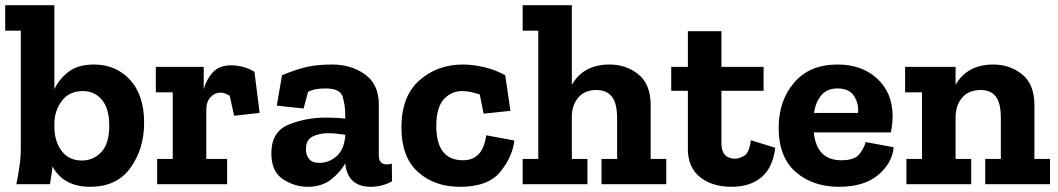

<svg xmlns="http://www.w3.org/2000/svg" viewBox="-24 -708 4068 738"><path d="M530 -236Q530 -136 477.5 -63Q425 10 323 10Q220 10 178 -68Q176 -51 173.5 -34Q171 -17 168 0H39Q46 -35 51 -70Q56 -105 56 -139V-590H-4V-688H185V-365Q203 -404 239.5 -432Q276 -460 337 -460Q422 -460 476 -401Q530 -342 530 -236ZM396 -225Q396 -290 368 -324Q340 -358 294 -358Q242 -358 213.5 -320Q185 -282 185 -232V-221Q185 -166 212.5 -128.5Q240 -91 291 -91Q335 -91 365.5 -123.5Q396 -156 396 -225Z M865 -457Q884 -457 907.5 -451.5Q931 -446 954 -432L974 -274L876 -263L859 -340Q839 -352 824 -352Q802 -352 785.5 -335Q769 -318 769 -285V-97H849V0H580V-97H640V-353H575V-451H759V-365Q770 -404 794.5 -430.5Q819 -457 865 -457Z M1060 -419Q1119 -443 1158.5 -451.5Q1198 -460 1253 -460Q1326 -460 1379 -422Q1432 -384 1432 -307V-111Q1432 -76 1463 -76Q1472 -76 1482 -79L1483 -11Q1444 10 1402 10Q1313 10 1303 -79V-80Q1284 -46 1248.5 -18Q1213 10 1158 10Q1109 10 1064 -19Q1019 -48 1019 -119Q1019 -202 1085.5 -229Q1152 -256 1229 -256Q1272 -256 1303 -252V-267Q1303 -302 1293.5 -335Q1284 -368 1229 -368Q1209 -368 1192.5 -365.5Q1176 -363 1160 -355L1143 -291L1040 -302ZM1303 -184V-190Q1287 -192 1270.5 -194Q1254 -196 1238 -196Q1204 -196 1178 -183.5Q1152 -171 1152 -134Q1152 -112 1164 -97Q1176 -82 1205 -82Q1239 -82 1268.5 -106.5Q1298 -131 1303 -184Z M1953 -168Q1946 -106 1899.5 -48Q1853 10 1744 10Q1646 10 1582.5 -47Q1519 -104 1519 -218Q1519 -338 1588 -399Q1657 -460 1755 -460Q1792 -460 1834.5 -450.5Q1877 -441 1918 -419L1938 -282L1835 -271L1820 -345Q1781 -358 1752 -358Q1711 -358 1682 -326.5Q1653 -295 1653 -224Q1653 -92 1756 -92Q1832 -92 1845 -188Z M2537 0H2288V-97H2348V-254Q2348 -312 2327.5 -337Q2307 -362 2269 -362Q2225 -362 2200.5 -335Q2176 -308 2174 -264V-97H2234V0H1985V-97H2045V-590H1985V-688H2174V-382Q2219 -460 2319 -460Q2383 -460 2430 -422Q2477 -384 2477 -304V-97H2537Z M2956 -140Q2946 -62 2902 -26Q2858 10 2788 10Q2713 10 2666.5 -27.5Q2620 -65 2620 -135V-359H2556V-451H2620V-588H2749V-451H2911V-359H2749V-157Q2749 -98 2803 -98Q2815 -98 2835.5 -108.5Q2856 -119 2862 -169Z M3411 -142Q3406 -82 3352 -36Q3298 10 3201 10Q3100 10 3034.5 -47Q2969 -104 2969 -217Q2969 -321 3028.5 -390.5Q3088 -460 3195 -460Q3289 -460 3347.5 -406Q3406 -352 3407 -264Q3407 -231 3400 -199H3104Q3115 -92 3210 -92Q3262 -92 3280.5 -117Q3299 -142 3303 -162ZM3274 -274Q3278 -308 3259.5 -338Q3241 -368 3195 -368Q3155 -368 3133 -342Q3111 -316 3105 -274Z M4012 0H3763V-97H3823V-254Q3823 -312 3803.5 -337Q3784 -362 3746 -362Q3700 -362 3675 -333.5Q3650 -305 3649 -259V-97H3709V0H3460V-97H3520V-353H3455V-451H3649V-382Q3694 -460 3794 -460Q3858 -460 3905 -422Q3952 -384 3952 -304V-97H4012Z"/></svg>

Font: Zilla Slab Bold
Style: Bold
Weight: 700
Designer: Typotheque.com
Foundry: Typotheque type foundry
Version: Version 1.1; 2017; ttfautohint (v1.6)